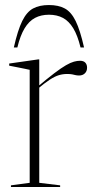

<svg xmlns="http://www.w3.org/2000/svg" viewBox="-20 -743 374 763"><path d="M298 -501.5Q312 -501.5 319 -494Q326 -486.5 326 -474Q326 -460 317.2 -451.5Q308.5 -443 294.5 -443Q286 -443 280 -444.5Q274 -446 266.8 -447.5Q259.5 -449 247 -449Q229.5 -449 213.8 -444.2Q198 -439.5 178 -426.5Q158 -413.5 128 -388.5L126 -395.5Q167.5 -430.5 195.5 -451.8Q223.5 -473 242.2 -483.8Q261 -494.5 274 -498Q287 -501.5 298 -501.5ZM136 -399.5V-16.5L219 -6.5V0H23.5V-6.5L98 -16.5V-465.5Q91.5 -467 79.5 -469.5Q67.5 -472 51.2 -475.2Q35 -478.5 16.5 -482V-490.5L132 -507H136ZM174.5 -684.5Q143 -684.5 119 -671.8Q95 -659 77.8 -630.5Q60.5 -602 49 -554.5H35Q50.5 -623 68.2 -659.2Q86 -695.5 111.2 -709.2Q136.5 -723 174.5 -723Q212.5 -723 237.8 -709.2Q263 -695.5 280.8 -659.2Q298.5 -623 314 -554.5H300Q288.5 -602 271.2 -630.5Q254 -659 230.2 -671.8Q206.5 -684.5 174.5 -684.5Z"/></svg>

Font: Newsreader 60pt ExtraLight
Style: Regular
Weight: 250
Designer: Hugues Gentile
Foundry: Production Type
Version: Version 1.003